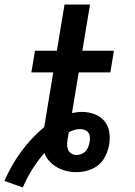

<svg xmlns="http://www.w3.org/2000/svg" viewBox="-77 -755 597 851"><path d="M24 76 -57 47Q-28 -22 16.5 -82.5Q61 -143 119 -192L159 -434H62L78 -530H175L209 -735H322L288 -530H428L412 -434H272L242 -254Q253 -256 264 -257.5Q275 -259 286 -259Q314 -259 340.5 -249.5Q367 -240 384.5 -220Q402 -200 407 -171.5Q412 -143 407 -115Q404 -98 398 -81.5Q392 -65 382.5 -50Q373 -35 359 -23.5Q345 -12 328.5 -5Q312 2 295 5Q278 8 261 8Q238 8 216 2.5Q194 -3 175 -14Q156 -25 141.5 -41Q127 -57 120 -77Q90 -43 66 -4.5Q42 34 24 76ZM261 -68Q272 -68 283 -72Q294 -76 302 -84.5Q310 -93 314 -103.5Q318 -114 320 -125Q322 -136 321.5 -147Q321 -158 315 -166.5Q309 -175 299 -179Q289 -183 278 -183Q265 -183 252.5 -179Q240 -175 228 -169L226 -159Q226 -155 225 -151Q224 -147 224 -143Q224 -142 223.5 -142Q223 -142 223 -142Q221 -129 220.5 -116.5Q220 -104 224 -93Q228 -82 238.5 -75Q249 -68 261 -68Z"/></svg>

Font: Iosevka Curly Oblique
Style: Bold
Weight: 700
Italic angle: -9°
Monospace: yes
Designer: Belleve Invis
Foundry: Belleve Invis
Version: Version 11.1.0; ttfautohint (v1.8.3)